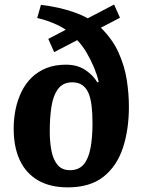

<svg xmlns="http://www.w3.org/2000/svg" viewBox="-20 -814 639 849"><path d="M280 14.5Q201 14.5 147.5 -17Q94 -48.5 67.2 -106.5Q40.5 -164.5 40.5 -244.5Q40.5 -290 49.2 -331.8Q58 -373.5 75.7 -409.5Q93.5 -445.5 121 -472Q148.5 -498.5 186 -513.3Q223.5 -528 272 -528Q322 -528 357.3 -504.5Q392.5 -481 410.5 -449.5L416.5 -452.5Q409.5 -482.5 395.8 -515.5Q382 -548.5 363.5 -580.2Q345 -612 321.5 -636.5L219.5 -583.5L193.5 -642L271 -682.5Q253.5 -694.5 233 -704Q212.5 -713.5 190.5 -721.3Q168.5 -729 144.5 -734.5L161 -792.5Q201 -788 239.3 -779.3Q277.5 -770.5 310.5 -758.8Q343.5 -747 368 -733L484.5 -794L510.5 -735.5L426 -691.5Q478 -640 504.5 -581Q531 -522 540.5 -461Q550 -400 550 -342Q550 -240.5 523.3 -159.8Q496.5 -79 437.3 -32.3Q378 14.5 280 14.5ZM289.5 -61.5Q328.5 -61.5 350 -87Q371.5 -112.5 380.2 -159Q389 -205.5 389 -268.5Q389 -312.5 385 -346.2Q381 -380 371 -403Q361 -426 343.5 -438Q326 -450 299.5 -450Q258.5 -450 236.8 -420.7Q215 -391.5 207.5 -342.5Q200 -293.5 200 -233.5Q200 -185.5 207.8 -146.3Q215.5 -107 235 -84.3Q254.5 -61.5 289.5 -61.5Z"/></svg>

Font: Literata
Style: Italic
Weight: 400
Italic angle: -2°
Designer: Latin by Veronika Burian and Jose Scaglione. Greek by Irene Vlachou. Cyrillic by Vera Evstafieva
Foundry: TypeTogether
Version: Version 3.103;gftools[0.9.29]